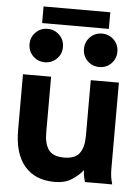

<svg xmlns="http://www.w3.org/2000/svg" viewBox="-58 -898 692 956"><g transform="rotate(5 287.5 -420.0)"><path d="M188.5 -507.8V-228.5Q188.5 -172.4 210.4 -142.3Q232.4 -112.3 287.6 -112.3Q342.3 -112.3 364.5 -142.3Q386.7 -172.4 386.7 -228.5V-507.8H527.3V-82Q527.3 -44.9 532.7 -22.5Q538.1 0 538.1 0H402.3Q402.3 0 397.2 -18.3Q392.1 -36.6 392.1 -58.6Q372.1 -32.7 337.4 -10Q302.7 12.7 251.5 12.7Q153.8 12.7 100.8 -49.3Q47.9 -111.3 47.9 -228.5V-507.8ZM339.4 -660.2Q339.4 -695.3 363.5 -719.5Q387.7 -743.7 422.9 -743.7Q458 -743.7 482.2 -719.5Q506.3 -695.3 506.3 -660.2Q506.3 -625 482.2 -600.8Q458 -576.7 422.9 -576.7Q387.7 -576.7 363.5 -600.8Q339.4 -625 339.4 -660.2ZM67.4 -660.2Q67.4 -695.3 91.6 -719.5Q115.7 -743.7 150.9 -743.7Q185.5 -743.7 210 -719.5Q234.4 -695.3 234.4 -660.2Q234.4 -625 210 -600.8Q185.5 -576.7 150.9 -576.7Q115.7 -576.7 91.6 -600.8Q67.4 -625 67.4 -660.2ZM120.6 -770V-853H454.1V-770Z"/></g></svg>

Font: Giphurs
Style: Bold
Weight: 700
Version: Version 0.920; ttfautohint (v1.8.4.7-5d5b)